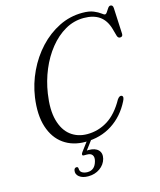

<svg xmlns="http://www.w3.org/2000/svg" viewBox="-133 -807 923 1110"><g transform="rotate(-15 329.0 -252.0)"><path d="M563 -190.5Q576 -183.5 562.5 -158Q522.5 -78 452.8 -32.8Q383 12.5 291 12.5Q216 12.5 162.2 -25.5Q108.5 -63.5 85 -136Q61.5 -208.5 76 -312Q87.5 -391 121.8 -463Q156 -535 208.2 -591.2Q260.5 -647.5 326.2 -680.2Q392 -713 466.5 -713Q508 -713 533.2 -702.2Q558.5 -691.5 572.2 -680.8Q586 -670 591.5 -670Q598.5 -670 605 -680.5Q611.5 -691 618.8 -701.2Q626 -711.5 634 -711.5Q649 -711.5 650 -692.5L657.5 -537Q658.5 -519 641.5 -518.5Q628.5 -518.5 624 -534.5L612 -577.5Q596.5 -631.5 560.2 -656.8Q524 -682 466.5 -682Q406.5 -682 354.5 -652Q302.5 -622 261 -570.2Q219.5 -518.5 192 -452.5Q164.5 -386.5 153.5 -314Q139 -219.5 156.2 -155.8Q173.5 -92 215 -60Q256.5 -28 314 -28Q380.5 -28 436.8 -63.2Q493 -98.5 536 -176Q550.5 -196.5 563 -190.5ZM312 -6H337.5L286 63Q291 62.5 296.5 62.5Q336 62.5 354.5 81.8Q373 101 365 133.5Q356 167 326.2 188Q296.5 209 256 209Q222 209 202.5 193.5Q183 178 187.5 155Q190.5 141 202.5 140.5Q212 140 213 150Q213 169 226.5 176.8Q240 184.5 258 184.5Q302.5 184.5 315.5 134Q321.5 112 312.8 98.8Q304 85.5 280.5 85.5H263Q254 85.5 253.2 79.5Q252.5 73.5 258.5 65.5Z"/></g></svg>

Font: Fraunces 72pt S050 Light
Style: Italic
Weight: 300
Italic angle: -16°
Version: Version 1.000; ttfautohint (v1.8.3)